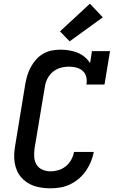

<svg xmlns="http://www.w3.org/2000/svg" viewBox="-20 -1012 640 1040"><path d="M254 8Q231 8 208 5Q185 2 164.5 -5Q144 -12 126 -24Q108 -36 94 -52.5Q80 -69 71.5 -89Q63 -109 59.5 -131Q56 -153 57 -176Q58 -199 62 -222L117 -557Q121 -580 128 -603.5Q135 -627 147 -649Q159 -671 176 -690Q193 -709 215 -721.5Q237 -734 261 -738.5Q285 -743 308 -743Q332 -743 355.5 -739Q379 -735 400 -726.5Q421 -718 438.5 -703.5Q456 -689 468 -670L478 -735H576L546 -554H448Q452 -574 447.5 -594Q443 -614 429 -627Q415 -640 395 -645.5Q375 -651 355 -651Q340 -651 324.5 -648.5Q309 -646 294.5 -640Q280 -634 267 -623.5Q254 -613 245 -599.5Q236 -586 230.5 -571.5Q225 -557 223 -542L167 -207Q164 -184 165.5 -161Q167 -138 178 -120Q189 -102 210 -93Q231 -84 254 -84Q275 -84 297 -90.5Q319 -97 337 -112Q355 -127 366 -147Q377 -167 381 -189H488Q483 -162 472.5 -136.5Q462 -111 446 -87.5Q430 -64 408 -45Q386 -26 360 -13.5Q334 -1 307 3.5Q280 8 254 8ZM357 -788 305 -842 467 -992 537 -918Z"/></svg>

Font: Iosevka Slab SmBdExObl
Style: Regular
Weight: 600
Width: 7
Italic angle: -9°
Monospace: yes
Designer: Belleve Invis
Foundry: Belleve Invis
Version: Version 11.1.0; ttfautohint (v1.8.3)